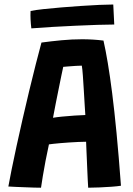

<svg xmlns="http://www.w3.org/2000/svg" viewBox="-20 -846 606 873"><path d="M166.5 7.5Q155 7.5 135.8 7Q116.5 6.5 94.5 5.5Q72.5 4.5 52 3.8Q31.5 3 18 2Q23 -27.5 32.8 -75Q42.5 -122.5 55.2 -181.5Q68 -240.5 82.8 -305Q97.5 -369.5 112.8 -433Q128 -496.5 142.5 -553.2Q157 -610 168.5 -652.5Q212.5 -658.5 260 -663Q307.5 -667.5 353.5 -667.5Q378 -667.5 402.5 -666Q427 -664.5 450.5 -661.5Q460.5 -617.5 470.2 -559.2Q480 -501 490 -422.5Q500 -344 510 -240.2Q520 -136.5 530 -1.5Q515 1 488.2 3Q461.5 5 432.5 6.2Q403.5 7.5 381 7.5Q380 -7 379 -27.2Q378 -47.5 377 -71Q376 -94.5 375 -118.2Q374 -142 373 -163.8Q372 -185.5 371.5 -201.5Q355.5 -201.5 335.5 -200.5Q315.5 -199.5 294.5 -198.2Q273.5 -197 254.8 -195.2Q236 -193.5 222 -192Q208 -190.5 202.5 -189.5Q194.5 -152.5 187.2 -115.2Q180 -78 174.8 -45.8Q169.5 -13.5 166.5 7.5ZM221 -310.5Q234.5 -313 261.8 -315.8Q289 -318.5 318.8 -320.5Q348.5 -322.5 368 -323Q367 -335.5 365.2 -366.2Q363.5 -397 361.2 -433.8Q359 -470.5 356.8 -502Q354.5 -533.5 352 -547.5Q343 -547.5 325.2 -546.5Q307.5 -545.5 291 -544Q274.5 -542.5 267.5 -542Q264.5 -528 259 -502Q253.5 -476 247 -443Q240.5 -410 233.5 -375.8Q226.5 -341.5 221 -310.5ZM499.5 -734.5Q470 -734.5 423.5 -733Q377 -731.5 323.2 -729Q269.5 -726.5 216.8 -723.5Q164 -720.5 122.5 -717Q120 -737.5 119 -757.5Q118 -777.5 119 -796Q140 -800.5 176.8 -804.5Q213.5 -808.5 258.2 -812.2Q303 -816 348.2 -819Q393.5 -822 432.2 -823.8Q471 -825.5 495 -825.5Z"/></svg>

Font: Grandstander Thin SemiBold
Style: Regular
Weight: 600
Version: Version 1.200